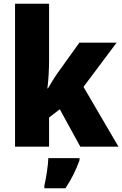

<svg xmlns="http://www.w3.org/2000/svg" viewBox="-20 -780 650 1021"><path d="M241 -460V-760H60V0H241V-155L298 -199L407 0H610L424 -318L600 -553H402L288 -394C272 -372 250 -336 235 -310H232C238 -356 241 -413 241 -460ZM403 72V61H237C236 100 225 168 216 207V221H328C362 170 383 126 403 72Z"/></svg>

Font: Noto Sans Khmer SemiCondensed Black
Style: Regular
Weight: 900
Width: 4
Designer: Danh Hong and the Monotype Design Team
Foundry: Monotype Imaging Inc.
Version: Version 2.004